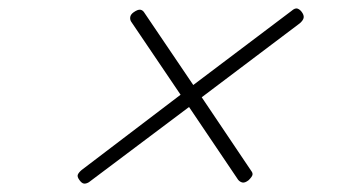

<svg xmlns="http://www.w3.org/2000/svg" viewBox="-20 -665 803 454"><path d="M568 -239Q559 -232 553 -233.5Q547 -235 543 -240L427 -412L190 -234Q183 -230 178 -231Q173 -232 168 -239Q162 -247 164 -252Q166 -257 173 -263L407 -441L290 -614Q287 -619 288 -625Q289 -631 296 -636Q306 -643 312 -642Q318 -641 322 -634L437 -464L669 -639Q678 -647 684 -644.5Q690 -642 694 -636Q699 -629 698 -623Q697 -617 689 -610L457 -435L574 -261Q578 -256 577 -251.5Q576 -247 568 -239Z"/></svg>

Font: Playwrite CO Thin
Style: Regular
Weight: 250
Version: Version 1.002